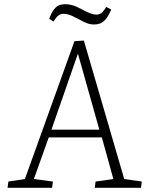

<svg xmlns="http://www.w3.org/2000/svg" viewBox="-20 -898 706 918"><path d="M381 -704 574 -42 658 -30 654 0H433L437 -30L522 -42L467 -241H213L142 -42L233 -30L229 0H16L20 -30L99 -42L336 -701ZM226 -278H455L353 -640H352ZM430 -781Q412 -781 396 -787Q380 -793 355 -807Q321 -825 307.5 -828.5Q294 -832 284 -832Q271 -832 260.5 -825Q250 -818 236 -795L215 -808Q227 -839 239 -854Q251 -869 264 -873.5Q277 -878 292 -878Q307 -878 324.5 -873.5Q342 -869 370 -854Q392 -842 409.5 -835Q427 -828 442 -828Q453 -828 463.5 -835Q474 -842 488 -865L512 -852Q499 -823 487 -808Q475 -793 461.5 -787Q448 -781 430 -781Z"/></svg>

Font: Literata 18pt ExtraLight
Style: Italic
Weight: 250
Italic angle: -2°
Designer: Latin by Veronika Burian and Jose Scaglione. Greek by Irene Vlachou. Cyrillic by Vera Evstafieva
Foundry: TypeTogether
Version: Version 3.103;gftools[0.9.29]